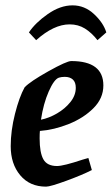

<svg xmlns="http://www.w3.org/2000/svg" viewBox="-20 -688 417 717"><path d="M129 -199Q128 -190 128 -171Q128 -118 142 -93Q156 -68 193 -68Q217 -68 289 -92L310 -98L323 -53Q288 -35 228 -13Q168 9 152 9Q91 9 55.5 -33.5Q20 -76 20 -142Q20 -200 36 -263Q52 -326 72 -362Q93 -384 161 -422Q229 -460 246 -460Q366 -460 366 -369Q366 -321 329 -284Q292 -247 237 -225Q182 -203 129 -199ZM133 -241Q163 -247 193 -264.5Q223 -282 243 -307Q263 -332 263 -360Q263 -381 252 -391Q241 -401 222 -401Q209 -401 200 -398Q182 -392 162 -346.5Q142 -301 133 -241ZM88 -567Q112 -603 158.5 -635.5Q205 -668 251 -668Q296 -668 331 -635.5Q366 -603 377 -567L344 -538Q322 -566 297 -581.5Q272 -597 240 -597Q181 -597 115 -538Z"/></svg>

Font: Grenze Medium
Style: Italic
Weight: 500
Italic angle: -10°
Designer: Renata Polastri
Foundry: Omnibus-Type
Version: Version 1.002; ttfautohint (v1.8)